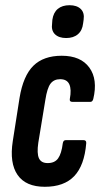

<svg xmlns="http://www.w3.org/2000/svg" viewBox="-20 -711 386 737"><path d="M152 6Q79 6 47.5 -39.5Q16 -85 29 -169L55 -335Q69 -420 108 -458.5Q147 -497 217 -497Q290 -497 323 -451.5Q356 -406 338 -331Q335 -320 327 -320H258Q246 -320 248 -331Q255 -368 246 -387.5Q237 -407 211 -407Q187 -407 174 -390Q161 -373 154 -327L127 -163Q121 -122 129.5 -103.5Q138 -85 163 -85Q190 -85 203 -103Q216 -121 221 -161Q223 -173 232 -173H301Q312 -173 311 -161Q304 -76 265 -35Q226 6 152 6ZM234 -565Q206 -565 191 -579.5Q176 -594 180 -621L181 -635Q185 -663 202 -677Q219 -691 247 -691Q275 -691 290 -676.5Q305 -662 301 -635L299 -621Q296 -594 279 -579.5Q262 -565 234 -565Z"/></svg>

Font: Sofia Sans Extra Condensed
Style: Bold Italic
Weight: 700
Italic angle: -9°
Designer: Botio Nikoltchev, Ani Petrova
Foundry: lettersoup
Version: Version 4.101